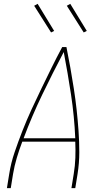

<svg xmlns="http://www.w3.org/2000/svg" viewBox="-20 -980 540 1000"><path d="M16 0 28 -74Q37 -131 56 -187Q75 -243 97 -299Q119 -355 144 -409.5Q169 -464 195.5 -518.5Q222 -573 248.5 -627Q275 -681 304 -735H326Q337 -681 346.5 -627Q356 -573 364.5 -518.5Q373 -464 379 -409.5Q385 -355 389 -299Q393 -243 393 -187Q393 -131 384 -74L372 0H352L364 -74Q371 -116 372.5 -158Q374 -200 372 -242H96Q80 -200 67.5 -158Q55 -116 48 -74L36 0ZM103 -260H372Q367 -375 350 -487Q333 -599 312 -709Q254 -599 200 -487Q146 -375 103 -260ZM416 -811 328 -950 346 -960 432 -819ZM246 -811 158 -950 176 -960 262 -819Z"/></svg>

Font: Iosevka Curly Thin
Style: Italic
Weight: 100
Italic angle: -9°
Monospace: yes
Designer: Belleve Invis
Foundry: Belleve Invis
Version: Version 22.1.2; ttfautohint (v1.8.4)